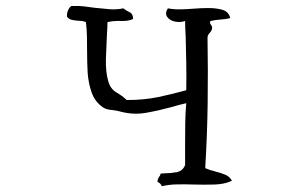

<svg xmlns="http://www.w3.org/2000/svg" viewBox="-20 -662 1040 668"><path d="M787 -33Q761 -21 726.5 -20Q692 -19 655 -20Q625 -21 596 -20.5Q567 -20 543 -14Q539 -25 528 -29Q528 -35 529.5 -38.5Q531 -42 533 -46Q535 -48 536.5 -51Q538 -54 539 -58Q542 -58 545.5 -58.5Q549 -59 553 -59Q573 -59 594.5 -63Q616 -67 624 -88Q624 -106 624 -123.5Q624 -141 624 -158Q624 -197 624.5 -234Q625 -271 628 -303Q615 -300 601.5 -296.5Q588 -293 575 -289Q531 -277 488 -269.5Q445 -262 402 -273Q385 -278 367.5 -279.5Q350 -281 339 -288Q311 -307 299.5 -338.5Q288 -370 285 -408Q284 -426 283.5 -444.5Q283 -463 283 -483Q283 -508 282.5 -534Q282 -560 279 -585Q272 -588 264.5 -589Q257 -590 250 -590Q239 -591 229.5 -593Q220 -595 213 -604Q212 -619 219.5 -631.5Q227 -644 234 -641Q252 -642 271 -640Q290 -638 309 -635Q335 -632 360.5 -630Q386 -628 409 -633Q419 -625 431 -619.5Q443 -614 443 -596Q427 -588 401 -589Q375 -590 354 -585Q354 -579 353.5 -567.5Q353 -556 352 -541Q350 -505 348.5 -458.5Q347 -412 357 -378Q365 -352 385 -340.5Q405 -329 421 -314Q482 -314 531.5 -324.5Q581 -335 628 -348Q629 -396 628 -445Q627 -494 626 -535Q625 -550 624.5 -564Q624 -578 624 -589Q607 -583 588.5 -587Q570 -591 561.5 -603.5Q553 -616 564 -633Q584 -629 608 -629.5Q632 -630 656 -632Q669 -633 681 -633.5Q693 -634 705 -634Q734 -634 755 -627.5Q776 -621 781 -599Q765 -595 747 -594Q729 -593 713 -589Q708 -586 713 -577Q716 -574 717.5 -569.5Q719 -565 717 -559Q714 -552 709 -547Q704 -542 702 -533Q704 -418 702.5 -304.5Q701 -191 694 -77Q710 -70 728.5 -65.5Q747 -61 763 -54.5Q779 -48 787 -33Z"/></svg>

Font: Yuji Boku
Style: Regular
Weight: 400
Designer: Kataoka Yuji
Foundry: Kinuta Font Factory
Version: Version 3.002